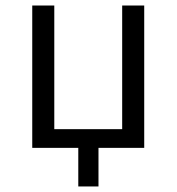

<svg xmlns="http://www.w3.org/2000/svg" viewBox="-20 -536 640 696"><path d="M96.9 0H263.8V139.9H337V0H502.8V-516H422.9V-67.8H176.8V-516H96.9Z"/></svg>

Font: Margiela Mono
Style: Regular
Weight: 400
Designer: Mike Abbink, Paul van der Laan, Pieter van Rosmalen
Foundry: Bold Monday
Version: Version 2.003 2021